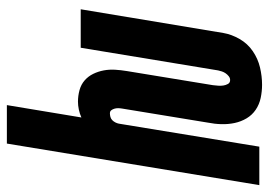

<svg xmlns="http://www.w3.org/2000/svg" viewBox="-151 -643 783 559"><g transform="rotate(-90 240.5 -363.5)"><path d="M273 8Q254 8 235 4Q216 0 200.5 -10.5Q185 -21 175.5 -37Q166 -53 162 -71.5Q158 -90 158.5 -110Q159 -130 163 -150L204 -400Q205 -406 205 -411.5Q205 -417 203.5 -422Q202 -427 199 -431Q196 -435 190 -435Q185 -435 179.5 -433.5Q174 -432 170 -428Q166 -424 163.5 -419Q161 -414 160 -409L93 0H-19L102 -735H214L178 -518Q189 -523 201 -525.5Q213 -528 224 -528Q241 -528 257.5 -523.5Q274 -519 286 -508.5Q298 -498 305 -483.5Q312 -469 315 -453Q318 -437 317 -420Q316 -403 313 -385L272 -135Q271 -127 270.5 -119.5Q270 -112 271 -105Q272 -98 275.5 -91.5Q279 -85 287 -85Q293 -85 298 -89Q303 -93 306.5 -98Q310 -103 312 -109Q314 -115 315 -120L381 -520H493L424 -105Q420 -81 406.5 -57.5Q393 -34 371 -19Q349 -4 323.5 2Q298 8 273 8Z"/></g></svg>

Font: Iosevka Heavy
Style: Italic
Weight: 900
Italic angle: -9°
Monospace: yes
Designer: Belleve Invis
Foundry: Belleve Invis
Version: Version 32.5.0; ttfautohint (v1.8.4)